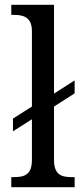

<svg xmlns="http://www.w3.org/2000/svg" viewBox="-20 -780 341 800"><path d="M27 0H291V-42H279C237 -42 205 -51 205 -114V-336L291 -391V-445L205 -390V-760H27V-718H38C77 -718 113 -709 113 -650V-336L34 -286V-233L113 -283V-114C113 -51 81 -42 38 -42H27Z"/></svg>

Font: Noto Serif Lao SemiCondensed
Style: Regular
Weight: 400
Width: 4
Designer: Monotype Design Team
Foundry: Monotype Imaging Inc.
Version: Version 2.003